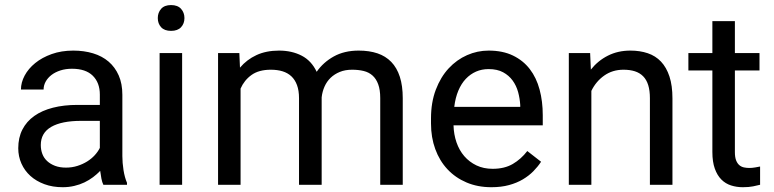

<svg xmlns="http://www.w3.org/2000/svg" viewBox="-20 -741 3103 770"><path d="M394.5 0Q389.6 -9.8 386.7 -24.7Q383.8 -39.6 381.8 -55.7Q369.1 -42.5 353.3 -30.5Q337.4 -18.6 318.6 -9.5Q299.8 -0.5 277.8 4.6Q255.9 9.8 231.4 9.8Q190.9 9.8 158 -2.4Q125 -14.6 101.8 -35.6Q78.6 -56.6 65.9 -85.2Q53.2 -113.8 53.2 -146.5Q53.2 -189 69.8 -221.4Q86.4 -253.9 117.4 -275.9Q148.4 -297.9 192.4 -309.1Q236.3 -320.3 290.5 -320.3H380.4V-361.8Q380.4 -409.2 352.1 -437.3Q323.7 -465.3 268.6 -465.3Q243.2 -465.3 222.2 -458.5Q201.2 -451.7 186.3 -440.2Q171.4 -428.7 163.1 -413.6Q154.8 -398.4 154.8 -381.8H64Q64 -410.2 78.9 -438Q93.8 -465.8 121.1 -488Q148.4 -510.3 187.3 -524.2Q226.1 -538.1 273.9 -538.1Q316.9 -538.1 353.3 -527.1Q389.6 -516.1 415.5 -493.9Q441.4 -471.7 456.1 -438.5Q470.7 -405.3 470.7 -360.8V-115.2Q470.7 -88.4 475.3 -58.8Q480 -29.3 489.3 -7.8V0ZM244.6 -68.8Q269 -68.8 290.5 -75.7Q312 -82.5 329.6 -93.5Q347.2 -104.5 360.1 -118.7Q373 -132.8 380.4 -147.9V-256.3H305.2Q227.5 -256.3 185.5 -232.2Q143.6 -208 143.6 -159.2Q143.6 -140.1 149.9 -123.5Q156.2 -106.9 169.2 -95Q182.1 -83 200.9 -75.9Q219.7 -68.8 244.6 -68.8Z M710.4 0H620.1V-528.3H710.4ZM612.8 -668.5Q612.8 -690.4 626.2 -705.6Q639.6 -720.7 666 -720.7Q692.4 -720.7 706.1 -705.6Q719.7 -690.4 719.7 -668.5Q719.7 -646.5 706.1 -631.8Q692.4 -617.2 666 -617.2Q639.6 -617.2 626.2 -631.8Q612.8 -646.5 612.8 -668.5Z M939.9 -528.3 942.4 -469.7Q969.7 -502 1008.5 -520Q1047.4 -538.1 1099.1 -538.1Q1150.4 -538.1 1189.7 -517.8Q1229 -497.6 1250 -453.1Q1276.4 -491.2 1318.6 -514.6Q1360.8 -538.1 1418.5 -538.1Q1460.9 -538.1 1493.7 -527.1Q1526.4 -516.1 1549.1 -492.7Q1571.8 -469.2 1583.5 -433.1Q1595.2 -397 1595.2 -347.2V0H1504.9V-347.7Q1504.9 -380.9 1496.8 -402.8Q1488.8 -424.8 1474.1 -438Q1459.5 -451.2 1438.5 -456.3Q1417.5 -461.4 1392.1 -461.4Q1364.3 -461.4 1342.8 -452.6Q1321.3 -443.8 1305.9 -429Q1290.5 -414.1 1281.5 -393.8Q1272.5 -373.5 1270 -350.6V0H1179.2V-347.2Q1179.2 -377.9 1171.1 -399.7Q1163.1 -421.4 1148.4 -435.1Q1133.8 -448.7 1113 -455.1Q1092.3 -461.4 1066.4 -461.4Q1018.1 -461.4 988.8 -440.4Q959.5 -419.4 944.8 -385.7V0H854.5V-528.3Z M1950.7 9.8Q1895.5 9.8 1850.8 -9.3Q1806.2 -28.3 1774.4 -62.3Q1742.7 -96.2 1725.6 -143.1Q1708.5 -189.9 1708.5 -245.6V-266.1Q1708.5 -330.6 1727.8 -381.3Q1747.1 -432.1 1779.3 -466.8Q1811.5 -501.5 1853 -519.8Q1894.5 -538.1 1939.5 -538.1Q1996.1 -538.1 2037.1 -518.3Q2078.1 -498.5 2104.7 -463.9Q2131.3 -429.2 2144 -381.8Q2156.7 -334.5 2156.7 -278.8V-238.3H1798.8Q1799.8 -201.7 1810.8 -169.9Q1821.8 -138.2 1842 -114.7Q1862.3 -91.3 1890.9 -77.6Q1919.4 -64 1955.6 -64Q2003.4 -64 2036.6 -83.5Q2069.8 -103 2094.7 -135.3L2149.9 -92.3Q2137.2 -72.8 2119.1 -54.4Q2101.1 -36.1 2076.9 -21.7Q2052.7 -7.3 2021.5 1.2Q1990.2 9.8 1950.7 9.8ZM1939.5 -463.9Q1912.1 -463.9 1889.2 -453.9Q1866.2 -443.8 1848.1 -424.8Q1830.1 -405.8 1818.1 -377.4Q1806.2 -349.1 1801.8 -312.5H2066.4V-319.3Q2064.9 -345.7 2057.9 -371.6Q2050.8 -397.5 2035.9 -418Q2021 -438.5 1997.6 -451.2Q1974.1 -463.9 1939.5 -463.9Z M2346.7 -528.3 2349.6 -461.9Q2377.9 -497.6 2418 -517.8Q2458 -538.1 2507.8 -538.1Q2546.4 -538.1 2577.6 -527.6Q2608.9 -517.1 2630.9 -493.9Q2652.8 -470.7 2664.8 -434.3Q2676.8 -397.9 2676.8 -346.2V0H2586.4V-347.2Q2586.4 -377.9 2579.6 -399.7Q2572.8 -421.4 2559.3 -435.1Q2545.9 -448.7 2526.1 -455.1Q2506.3 -461.4 2480.5 -461.4Q2436.5 -461.4 2403.3 -438Q2370.1 -414.6 2351.6 -376.5V0H2261.2V-528.3Z M2927.2 -656.2V-528.3H3025.9V-458.5H2927.2V-130.9Q2927.2 -110.4 2932.1 -97.9Q2937 -85.4 2945.1 -78.6Q2953.1 -71.8 2963.6 -69.6Q2974.1 -67.4 2985.4 -67.4Q2996.6 -67.4 3009 -69.6Q3021.5 -71.8 3028.3 -73.2V0Q3017.6 2.9 3000.5 6.3Q2983.4 9.8 2959 9.8Q2934.1 9.8 2911.9 2.7Q2889.6 -4.4 2873 -21Q2856.4 -37.6 2846.7 -64.7Q2836.9 -91.8 2836.9 -131.3V-458.5H2740.7V-528.3H2836.9V-656.2Z"/></svg>

Font: RobotoDraft
Style: Regular
Weight: 400
Designer: Google
Foundry: Google
Version: Version 2.000988-w1; 2014